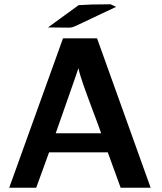

<svg xmlns="http://www.w3.org/2000/svg" viewBox="-20 -876 756 896"><path d="M204 -748 347 -852 409 -855Q424 -855 453 -855.5Q482 -856 496 -856L522 -844Q488 -828 457 -813.5Q426 -799 407.5 -790Q389 -781 372 -773Q355 -765 346 -761Q337 -757 329.5 -753.5Q322 -750 317.5 -749Q313 -748 309.5 -747.5Q306 -747 301 -747Q284 -747 252 -747.5Q220 -748 204 -748ZM23 0 274 -697H433L683 0H543L483 -165H209L149 0ZM240 -254H452Q443 -281 415 -355Q387 -429 369 -480.5Q351 -532 346 -558Q335 -524 301 -428Q267 -332 240 -254Z"/></svg>

Font: Coval
Style: Bold
Weight: 700
Foundry: Context Ltd
Version: Version 001.000